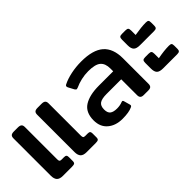

<svg xmlns="http://www.w3.org/2000/svg" viewBox="-2 -1025 1525 1525"><g transform="rotate(-45 761.0 -262.5)"><path d="M59 -69V-488Q59 -508 68.5 -516.5Q78 -525 100 -525H145Q167 -525 177 -516.5Q187 -508 187 -488V-125Q187 -110 191.5 -104.5Q196 -99 210 -99H237Q253 -99 259 -93Q265 -87 265 -72V-28Q265 -11 257 -5.5Q249 0 227 0H127Q90 0 74.5 -17Q59 -34 59 -69ZM325 -69V-488Q325 -508 334.5 -516.5Q344 -525 366 -525H411Q433 -525 443 -516.5Q453 -508 453 -488V-125Q453 -110 457.5 -104.5Q462 -99 476 -99H503Q519 -99 525 -93Q531 -87 531 -72V-28Q531 -11 523 -5.5Q515 0 493 0H393Q356 0 340.5 -17Q325 -34 325 -69Z M610 -139Q610 -229 669.5 -267Q729 -305 836 -305H996V-336Q996 -393 965 -419.5Q934 -446 856 -446Q816 -446 777 -437Q738 -428 706 -413Q694 -409 692 -409Q685 -409 677 -421L652 -468Q648 -475 648 -482Q648 -491 659 -496Q698 -516 754.5 -528Q811 -540 871 -540Q1002 -540 1063 -486.5Q1124 -433 1124 -323V-36Q1124 -18 1115.5 -9Q1107 0 1086 0H1034Q1014 0 1005 -9Q996 -18 996 -36V-215H831Q777 -215 753.5 -198.5Q730 -182 730 -141Q730 -104 749.5 -89Q769 -74 809 -74Q843 -74 870 -85L878 -87Q886 -87 889 -74L903 -24Q904 -21 904 -17Q904 -8 892 -3Q855 15 782 15Q706 15 658 -25.5Q610 -66 610 -139Z M1223 -369V-433Q1223 -452 1229.5 -459Q1236 -466 1255 -466H1294Q1313 -466 1319.5 -459Q1326 -452 1326 -432V-383Q1404 -396 1452 -396Q1471 -396 1477 -390Q1483 -384 1483 -366V-330Q1483 -314 1476 -307.5Q1469 -301 1451 -301H1293Q1254 -301 1238.5 -317Q1223 -333 1223 -369ZM1223 -109V-172Q1223 -191 1229.5 -198Q1236 -205 1255 -205H1294Q1313 -205 1319.5 -198Q1326 -191 1326 -171V-122Q1399 -136 1452 -136Q1471 -136 1477 -130Q1483 -124 1483 -105V-69Q1483 -54 1476 -47.5Q1469 -41 1451 -41H1293Q1254 -41 1238.5 -56.5Q1223 -72 1223 -109Z"/></g></svg>

Font: Mitr
Style: Regular
Weight: 400
Designer: Thanarat Vachiruckul
Foundry: Cadson Demak
Version: Version 1.003